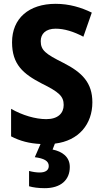

<svg xmlns="http://www.w3.org/2000/svg" viewBox="-20 -744 536 1004"><path d="M345 129C345 76 305 48 255 38L267 7C393 -8 463 -96 463 -209C463 -311 410 -365 312 -415C218 -462 193 -481 193 -529C193 -567 219 -594 271 -594C316 -594 365 -579 416 -552L460 -678C405 -705 342 -724 271 -724C131 -724 43 -648 43 -523C43 -407 101 -358 197 -308C288 -263 313 -241 313 -195C313 -152 283 -121 222 -121C166 -121 97 -141 38 -175V-31C86 -6 134 6 192 9L162 78C209 84 235 97 235 124C235 146 218 158 187 158C170 158 151 155 132 150V230C152 236 181 240 214 240C297 240 345 198 345 129Z"/></svg>

Font: Noto Sans Oriya Cond Bold
Style: Bold
Weight: 700
Width: 3
Designer: Amélie Bonet and Sol Matas
Foundry: Google LLC
Version: Version 2.006